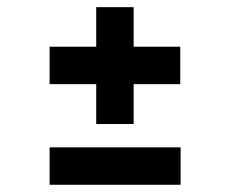

<svg xmlns="http://www.w3.org/2000/svg" viewBox="-20 -511 636 531"><path d="M117.2 0V-103.5H479.5V0ZM117.2 -278.3V-381.8H478.5V-278.3ZM246.1 -168V-491.2H349.6V-168Z"/></svg>

Font: Sen SemiBold
Style: Regular
Weight: 600
Designer: Kosal Sen, Philatype
Foundry: Philatype
Version: Version 2.000;gftools[0.9.31]